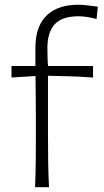

<svg xmlns="http://www.w3.org/2000/svg" viewBox="-20 -785 437 805"><path d="M127 0H185.5Q182.6 -57.1 181.9 -110.1Q181.2 -163.1 181.2 -226.1V-467.3Q228 -466.8 274.9 -465.1Q321.8 -463.4 370.1 -460V-508.3H181.6Q180.2 -518.1 179.4 -540.8Q178.7 -563.5 178.7 -583Q178.7 -649.9 209.5 -683.3Q240.2 -716.8 309.6 -716.8Q327.1 -716.8 348.1 -713.4Q369.1 -710 384.8 -705.1L390.1 -756.8Q380.4 -758.3 365.7 -760.3Q351.1 -762.2 335.7 -763.7Q320.3 -765.1 307.1 -765.1Q270.5 -765.1 238.3 -755.9Q206.1 -746.6 181.2 -725.3Q156.2 -704.1 142.3 -669.2Q128.4 -634.3 128.4 -583Q128.4 -563.5 128.4 -545.2Q128.4 -526.9 128.4 -508.3H28.3V-460L128.9 -466.3Q129.4 -412.6 129.9 -366.2Q130.4 -319.8 130.4 -276.9V-226.1Q130.4 -163.1 129.9 -110.1Q129.4 -57.1 127 0Z"/></svg>

Font: Pinar FD VF
Style: Regular
Weight: 300
Designer: Amin Abedi
Version: Version 2.000